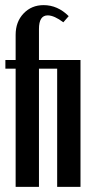

<svg xmlns="http://www.w3.org/2000/svg" viewBox="-20 -729 370 749"><path d="M41 -495V-593Q41 -644 72 -676.5Q103 -709 150 -709Q205 -709 248 -666L227 -642Q210 -655 194.5 -662Q179 -669 166 -669Q132 -669 132 -616V-495H294V0H203V-461H132V0H41V-461H1V-495Z"/></svg>

Font: Moniqa ExtBd Cond Paragraph
Style: Regular
Weight: 800
Width: 3
Designer: Rajesh Rajput
Foundry: Rajesh Rajput
Version: Version 1.000